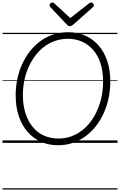

<svg xmlns="http://www.w3.org/2000/svg" viewBox="-20 -1149 965 1544"><path d="M447 19Q371 19 308 -9.5Q245 -38 200 -90.5Q155 -143 130.5 -217Q106 -291 106 -383Q106 -449 119 -512Q132 -575 157.5 -631.5Q183 -688 219.5 -735Q256 -782 303 -817Q350 -852 407 -871Q464 -890 529 -890Q605 -890 667 -862Q729 -834 774 -782Q819 -730 843 -657Q867 -584 867 -494Q867 -427 854 -363.5Q841 -300 815.5 -242.5Q790 -185 753.5 -137.5Q717 -90 670 -55Q623 -20 567 -0.5Q511 19 447 19ZM450 -35Q504 -35 551.5 -52Q599 -69 639.5 -100Q680 -131 711 -173.5Q742 -216 764 -267Q786 -318 797.5 -375Q809 -432 809 -492Q809 -573 789 -637Q769 -701 731 -745.5Q693 -790 641 -813.5Q589 -837 526 -837Q472 -837 424 -820.5Q376 -804 335.5 -773.5Q295 -743 263.5 -701Q232 -659 209.5 -608.5Q187 -558 175.5 -501.5Q164 -445 164 -385Q164 -303 185 -238Q206 -173 243.5 -127.5Q281 -82 333.5 -58.5Q386 -35 450 -35ZM713 -1129Q721 -1129 728 -1121.5Q735 -1114 735 -1106Q735 -1102 734 -1099Q733 -1096 728 -1092L569 -951Q562 -946 556 -942.5Q550 -939 541 -939Q533 -939 527.5 -942.5Q522 -946 517 -952L384 -1093Q381 -1097 379.5 -1101Q378 -1105 378 -1107Q378 -1116 386.5 -1122.5Q395 -1129 402 -1129Q407 -1129 411 -1126.5Q415 -1124 419 -1120L545 -1004L694 -1120Q700 -1124 704 -1126.5Q708 -1129 713 -1129ZM0 365H925V375H0ZM0 -20H925V0H0ZM0 -505H925V-500H0ZM0 -885H925V-875H0Z"/></svg>

Font: Playwrite GB J Guides
Style: Italic
Weight: 400
Italic angle: -7.01216°
Designer: Veronika Burian, José Scaglione
Foundry: TypeTogether
Version: Version 1.003